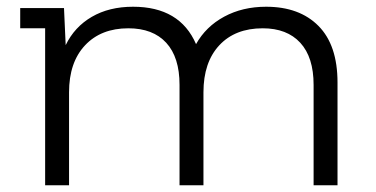

<svg xmlns="http://www.w3.org/2000/svg" viewBox="-20 -550 1116 570"><path d="M770 -530Q869 -530 925.5 -473Q982 -416 982 -305V0H911V-298Q911 -380 871.5 -423Q832 -466 760 -466Q678 -466 631 -415.5Q584 -365 584 -276V0H513V-298Q513 -380 473.5 -423Q434 -466 361 -466Q280 -466 232.5 -415.5Q185 -365 185 -276V0H114V-466H40V-526H170L175 -416Q201 -470 252.5 -500Q304 -530 375 -530Q514 -530 562 -419Q591 -471 645.5 -500.5Q700 -530 770 -530Z"/></svg>

Font: mBank
Style: Regular
Weight: 400
Designer: Julieta Ulanovsky
Foundry: Julieta Ulanovsky
Version: Version 7.200;PS 007.200;hotconv 1.0.88;makeotf.lib2.5.64775